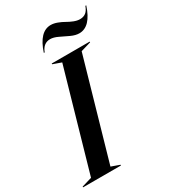

<svg xmlns="http://www.w3.org/2000/svg" viewBox="-272 -1010 979 1112"><g transform="rotate(-30 217.5 -454.0)"><path d="M143.1 -24.9 199.2 -4.9V0H-54.2V-4.9L13.2 -24.9L203.1 -687L147 -707V-711.9H400.9V-707L333 -687ZM138.2 -788.1H144Q163.1 -838.9 209 -838.9Q231.9 -838.9 260.5 -825Q289.1 -811 318.8 -797.1Q348.6 -783.2 374 -783.2Q449.7 -783.2 488.8 -903.8H482.9Q473.1 -876.5 457.5 -864.3Q441.9 -852.1 418 -852.1Q399.4 -852.1 377.4 -860.8Q355.5 -869.6 337.6 -880.1Q319.8 -890.6 296.6 -899.4Q273.4 -908.2 252.9 -908.2Q177.2 -908.2 138.2 -788.1Z"/></g></svg>

Font: Nyght Serif Medium Italic
Style: Regular
Weight: 500
Italic angle: -16°
Designer: Maksym Kobuzan
Version: Version 0.410;Glyphs 3.1.2 (3151)